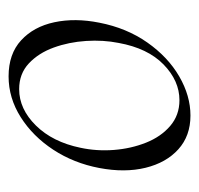

<svg xmlns="http://www.w3.org/2000/svg" viewBox="-28 -410 453 436"><g transform="rotate(-90 198.0 -192.5)"><path d="M153 14Q107 14 76.5 -13.5Q46 -41 34.5 -88Q23 -135 34 -193Q45 -251 75.5 -297.5Q106 -344 149.5 -371.5Q193 -399 242 -399Q293 -399 324 -370.5Q355 -342 365 -295Q375 -248 364 -193Q352 -131 319 -84Q286 -37 242 -11.5Q198 14 153 14ZM188 -11Q232 -11 269 -47Q306 -83 318 -149Q325 -184 322.5 -223Q320 -262 307.5 -296.5Q295 -331 271.5 -353Q248 -375 213 -375Q168 -375 130.5 -337Q93 -299 80 -236Q72 -199 75 -160Q78 -121 91.5 -87Q105 -53 129.5 -32Q154 -11 188 -11Z"/></g></svg>

Font: Cormorant Light
Style: Italic
Weight: 300
Italic angle: -10°
Designer: Christian Thalmann (Catharsis Fonts)
Foundry: Catharsis Fonts
Version: Version 4.000